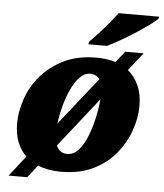

<svg xmlns="http://www.w3.org/2000/svg" viewBox="-56 -815 780 914"><g transform="rotate(5 334.0 -358.0)"><path d="M19 50 96 -48Q68 -74 53 -112.5Q38 -151 38 -202Q38 -259 59 -319.5Q80 -380 123.5 -431Q167 -482 232.5 -514Q298 -546 388 -546Q438 -546 479 -533L521 -586H609L541 -500Q573 -474 592 -433Q611 -392 611 -334Q611 -279 590.5 -219Q570 -159 528 -107Q486 -55 420.5 -22.5Q355 10 265 10Q203 10 155 -10L108 50ZM364 -467Q337 -467 314.5 -443.5Q292 -420 274.5 -382Q257 -344 245.5 -300.5Q234 -257 229 -217L409 -444Q394 -467 364 -467ZM288 -77Q319 -77 343 -104.5Q367 -132 383.5 -175Q400 -218 410 -264.5Q420 -311 423 -350L236 -113Q251 -77 288 -77ZM343 -606 346 -619Q365 -638 389 -664Q413 -690 435.5 -717.5Q458 -745 474 -766H668L665 -756Q653 -744 626.5 -724.5Q600 -705 566 -683Q532 -661 496.5 -640.5Q461 -620 432 -606Z"/></g></svg>

Font: Noto Serif Black
Style: Italic
Weight: 900
Italic angle: -12°
Designer: Monotype Design Team
Foundry: Monotype Imaging Inc.
Version: Version 2.013